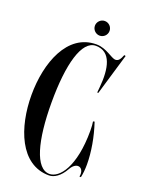

<svg xmlns="http://www.w3.org/2000/svg" viewBox="-157 -907 730 986"><g transform="rotate(20 207.5 -414.0)"><path d="M239.5 -755.5C261.5 -755.5 279.5 -773.5 279.5 -795.5C279.5 -817.5 261.5 -835.5 239.5 -835.5C218 -835.5 199.5 -817.5 199.5 -795.5C199.5 -773.5 218 -755.5 239.5 -755.5ZM358.5 -330C360.5 -321 362 -301 362 -280C362 -82 294 0 240 0C163 0 125 -142 125 -350C125 -558 163 -700 240 -700C325 -700 340 -609 331 -510L328 -477H334L401 -703L393 -705C383 -679 374 -667 358 -667C335 -667 296 -708 240 -708C82 -708 15 -526 15 -350C15 -174 82 8 240 8C268.5 8 300.5 -12.5 325.5 -57.5C337.5 -79 352.5 -88.5 365 -88.5C383 -88.5 396 -70 390 -40H398C402.5 -60.5 405 -85 405 -112C405 -177.5 391.5 -258 366.5 -332Z"/></g></svg>

Font: Picaflor 48 pt
Style: Regular
Weight: 400
Designer: Ariel Martín Pérez
Foundry: Tunera Type Foundry
Version: Version 1.000;hotconv 1.0.109;makeotfexe 2.5.65596